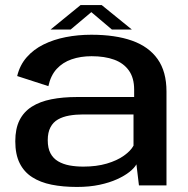

<svg xmlns="http://www.w3.org/2000/svg" viewBox="-20 -734 746 760"><path d="M284.5 6Q334 6 373.8 -2.5Q413.5 -11 443.2 -24.5Q473 -38 492.5 -53.5Q512 -69 520 -83.5L530 0H639V-372Q639 -450.5 604 -500Q569 -549.5 502.8 -573Q436.5 -596.5 341.5 -596.5Q288.5 -596.5 240.2 -587Q192 -577.5 152.5 -558Q113 -538.5 85.8 -507.5Q58.5 -476.5 48 -433L171.5 -393Q180.5 -435 204.2 -461Q228 -487 263.5 -499.2Q299 -511.5 342.5 -511.5Q394.5 -511.5 432 -497.8Q469.5 -484 490.2 -454.8Q511 -425.5 511 -379.5V-350H285Q228.5 -350 183.2 -341Q138 -332 106 -311.8Q74 -291.5 57.2 -258Q40.5 -224.5 40.5 -175Q40.5 -123 57.8 -88.2Q75 -53.5 107.2 -32.8Q139.5 -12 184.2 -3Q229 6 284.5 6ZM310 -74.5Q280.5 -74.5 255 -79.2Q229.5 -84 210 -95.5Q190.5 -107 179.8 -127.2Q169 -147.5 169 -179Q169 -210 179.8 -230.2Q190.5 -250.5 209.5 -261.2Q228.5 -272 254 -276.5Q279.5 -281 308.5 -281H508.5V-157.5Q497.5 -137 470.5 -117.8Q443.5 -98.5 402.8 -86.5Q362 -74.5 310 -74.5ZM180 -617H259.5L341.5 -686L423 -617H502L382.5 -714H299Z"/></svg>

Font: Anybody SemiExpanded Medium
Style: Regular
Weight: 500
Width: 6
Version: Version 1.113;gftools[0.9.25]